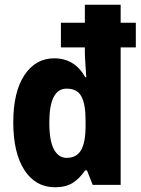

<svg xmlns="http://www.w3.org/2000/svg" viewBox="-20 -846 596 810"><path d="M212 -56Q130 -56 83 -128.5Q36 -201 36 -330Q36 -458 83 -529Q130 -600 209 -600Q295 -600 340 -520H344Q342 -552 340 -580Q338 -608 338 -626V-646H237V-750H338V-826H489V-750H553V-646H489V-66H371L347 -127H339Q315 -92 286 -74Q257 -56 212 -56ZM261 -180Q303 -180 322 -212.5Q341 -245 341 -315V-339Q341 -406 323.5 -439Q306 -472 261 -472Q188 -472 188 -329Q188 -252 207.5 -216Q227 -180 261 -180Z"/></svg>

Font: Noto Sans Malayalam UI Condensed ExtraBold
Style: Regular
Weight: 800
Width: 3
Designer: Jelle Bosma - Monotype Design Team
Foundry: Monotype Imaging Inc.
Version: Version 2.104; ttfautohint (v1.8.4.7-5d5b)